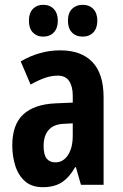

<svg xmlns="http://www.w3.org/2000/svg" viewBox="-20 -860 509 797"><path d="M230 -651Q317 -651 363.5 -602.5Q410 -554 410 -456V-93H316L295 -166H292Q268 -124 237 -103.5Q206 -83 158 -83Q112 -83 84 -107.5Q56 -132 43.5 -172Q31 -212 31 -256Q31 -343 76.5 -385Q122 -427 210 -431L282 -434V-463Q282 -501 267 -523.5Q252 -546 220 -546Q194 -546 167.5 -537Q141 -528 107 -509L66 -605Q144 -651 230 -651ZM244 -346Q202 -344 181.5 -320Q161 -296 161 -254Q161 -218 173.5 -202Q186 -186 210 -186Q242 -186 262 -216Q282 -246 282 -297V-348ZM100 -774Q100 -806 116.5 -823Q133 -840 159 -840Q187 -840 203.5 -822.5Q220 -805 220 -774Q220 -743 203.5 -725.5Q187 -708 159 -708Q133 -708 116.5 -725Q100 -742 100 -774ZM262 -774Q262 -806 279 -823Q296 -840 323 -840Q351 -840 367.5 -822.5Q384 -805 384 -774Q384 -743 367.5 -725.5Q351 -708 323 -708Q295 -708 278.5 -725.5Q262 -743 262 -774Z"/></svg>

Font: Noto Sans Kannada UI ExtraCondensed
Style: Bold
Weight: 700
Width: 2
Designer: Jelle Bosma - Monotype Design Team
Foundry: Monotype Imaging Inc.
Version: Version 2.005; ttfautohint (v1.8.4.7-5d5b)